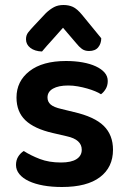

<svg xmlns="http://www.w3.org/2000/svg" viewBox="-20 -733 510 768"><path d="M432 -134Q432 -64 380 -24.5Q328 15 228 15Q187 15 153.5 9Q120 3 95.5 -8.5Q71 -20 57.5 -36.5Q44 -53 44 -73Q44 -92 52.5 -106Q61 -120 75 -129Q103 -111 139.5 -97Q176 -83 224 -83Q265 -83 286 -96.5Q307 -110 307 -134Q307 -175 247 -188L191 -201Q117 -218 81.5 -252Q46 -286 46 -343Q46 -408 98 -448.5Q150 -489 244 -489Q280 -489 310.5 -483.5Q341 -478 363.5 -467.5Q386 -457 398.5 -442.5Q411 -428 411 -409Q411 -391 403 -377.5Q395 -364 384 -356Q375 -362 360.5 -368Q346 -374 328.5 -379Q311 -384 291.5 -387.5Q272 -391 253 -391Q214 -391 192 -378.5Q170 -366 170 -343Q170 -326 182.5 -315Q195 -304 226 -297L275 -285Q358 -266 395 -229.5Q432 -193 432 -134ZM232 -622Q207 -593 188 -572.5Q169 -552 148 -527Q119 -528 101.5 -541.5Q84 -555 84 -576Q84 -592 92.5 -603Q101 -614 117 -631L164 -681Q180 -696 196 -704.5Q212 -713 234 -713Q255 -713 271.5 -705.5Q288 -698 308 -674L385 -580Q385 -559 373 -544Q361 -529 336 -529Q319 -529 307.5 -537.5Q296 -546 285 -560Z"/></svg>

Font: Baloo Bhaina 2 SemiBold
Style: Regular
Weight: 600
Designer: Yesha Goshar, Manish Minz, Shuchita Grover and Ek Type
Foundry: Ek Type
Version: Version 1.640;hotconv 1.0.111;makeotfexe 2.5.65597; ttfautoh